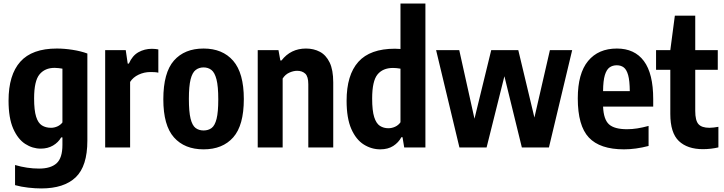

<svg xmlns="http://www.w3.org/2000/svg" viewBox="-20 -828 4065 1078"><path d="M211.5 230Q178 230 138.2 225.5Q98.5 221 64.5 211.5V98.5Q132.5 118.5 199.5 118.5Q264.5 118.5 297.5 89Q330.5 59.5 330.5 -14.5V-56.5H323.5Q307 -28 277.5 -10.8Q248 6.5 208.5 6.5Q162.5 6.5 121.2 -20.2Q80 -47 54 -106.2Q28 -165.5 28 -263Q28 -407.5 94 -481.5Q160 -555.5 299 -555.5Q341.5 -555.5 387.8 -548.2Q434 -541 470.5 -527.5V-38.5Q470.5 105 405 167.5Q339.5 230 211.5 230ZM266.5 -110.5Q284.5 -110.5 302 -118.2Q319.5 -126 330.5 -140.5V-442.5Q321.5 -444 309.5 -445.5Q297.5 -447 287 -447Q232 -447 201.8 -410.2Q171.5 -373.5 171.5 -275.5Q171.5 -208.5 182.8 -172.8Q194 -137 215.5 -123.8Q237 -110.5 266.5 -110.5Z M570.5 0V-546.5H686L697 -471H703.5Q723 -515.5 757.2 -534.8Q791.5 -554 833 -554Q843 -554 852.5 -553Q862 -552 869 -550.5V-420Q858 -422.5 846.5 -423Q835 -423.5 824 -423.5Q789.5 -423.5 758.2 -408.8Q727 -394 710.5 -368V0Z M1123 10.5Q1016.5 10.5 956.8 -56.5Q897 -123.5 897 -270.5Q897 -420 956.5 -487.8Q1016 -555.5 1123 -555.5Q1229.5 -555.5 1289.2 -486.8Q1349 -418 1349 -272Q1349 -124 1289.5 -56.8Q1230 10.5 1123 10.5ZM1123 -95.5Q1149.5 -95.5 1168 -109.2Q1186.5 -123 1196 -160.8Q1205.5 -198.5 1205.5 -270Q1205.5 -343.5 1195.5 -382.2Q1185.5 -421 1167 -435.2Q1148.5 -449.5 1123 -449.5Q1097.5 -449.5 1078.8 -435.2Q1060 -421 1050.2 -382.8Q1040.5 -344.5 1040.5 -272.5Q1040.5 -200 1050 -161.8Q1059.5 -123.5 1078 -109.5Q1096.5 -95.5 1123 -95.5Z M1427 0V-546.5H1543.5L1554 -488.5H1560.5Q1612.5 -555.5 1698 -555.5Q1741.5 -555.5 1776 -537.2Q1810.5 -519 1830.8 -477.2Q1851 -435.5 1851 -365.5V0H1711V-355Q1711 -398.5 1693.8 -414.5Q1676.5 -430.5 1648.5 -430.5Q1627.5 -430.5 1604.5 -420.2Q1581.5 -410 1567 -387V0Z M2115.5 10.5Q2065.5 10.5 2022.2 -16.8Q1979 -44 1952.5 -104Q1926 -164 1926 -262.5Q1926 -407 1992 -480.8Q2058 -554.5 2197.5 -554.5Q2211.5 -554.5 2228.5 -553V-808H2368.5V0H2249.5L2240 -57.5H2233.5Q2217.5 -27.5 2187.8 -8.5Q2158 10.5 2115.5 10.5ZM2160.5 -108Q2180 -108 2198.5 -116.5Q2217 -125 2228.5 -141.5V-442.5Q2206.5 -446.5 2186.5 -446.5Q2129.5 -446.5 2099.5 -409.8Q2069.5 -373 2069.5 -275Q2069.5 -206.5 2081 -170.5Q2092.5 -134.5 2113.2 -121.2Q2134 -108 2160.5 -108Z M2559.5 0 2428.5 -546.5H2558.5L2644 -161.5L2738 -546.5H2890L2980.5 -168L3067.5 -546.5H3192.5L3062 0H2910L2812 -400L2712 0Z M3483.5 10.5Q3348.5 10.5 3286.2 -55.8Q3224 -122 3224 -275.5Q3224 -415.5 3281.8 -485.5Q3339.5 -555.5 3443.5 -555.5Q3543 -555.5 3595.2 -485.2Q3647.5 -415 3647.5 -271.5V-229.5H3366Q3369 -157.5 3399.2 -130Q3429.5 -102.5 3500.5 -102.5Q3529 -102.5 3558.8 -107.2Q3588.5 -112 3621.5 -121V-8.5Q3549 10.5 3483.5 10.5ZM3443 -461.5Q3419.5 -461.5 3402.5 -449.5Q3385.5 -437.5 3376 -406.2Q3366.5 -375 3366 -316.5H3516Q3515.5 -375 3506.8 -406.2Q3498 -437.5 3482 -449.5Q3466 -461.5 3443 -461.5Z M3927 9.5Q3839.5 9.5 3791.5 -36.2Q3743.5 -82 3743.5 -188.5V-436H3663.5V-546.5H3743.5L3769 -740H3883.5V-546.5H4010V-436H3883.5V-205Q3883.5 -151 3901.8 -130.8Q3920 -110.5 3963 -110.5Q3974.5 -110.5 3986.8 -112Q3999 -113.5 4013.5 -116V-0.5Q3995.5 4 3972.2 6.8Q3949 9.5 3927 9.5Z"/></svg>

Font: Encode Sans Condensed
Style: Bold
Weight: 700
Width: 3
Designer: Multiple Designers
Foundry: Impallari Type
Version: Version 3.000; ttfautohint (v1.8.3) -l 8 -r 50 -G 200 -x 14 